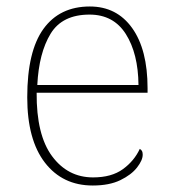

<svg xmlns="http://www.w3.org/2000/svg" viewBox="-20 -562 529 592"><path d="M266 10Q173 10 118.5 -60.5Q64 -131 64 -262Q64 -404 114 -473Q164 -542 257 -542Q340 -542 387.5 -475.5Q435 -409 435 -290V-276H93Q92 -146 140.5 -80.5Q189 -15 267 -15Q324 -15 359 -40.5Q394 -66 411 -103Q416 -100 418 -96Q420 -92 420 -85Q420 -68 402.5 -45.5Q385 -23 351 -6.5Q317 10 266 10ZM407 -300Q406 -397 368 -457Q330 -517 256 -517Q172 -517 136 -458Q100 -399 95 -300Z"/></svg>

Font: Noto Serif Armenian Thin
Style: Regular
Weight: 250
Version: Version 2.007